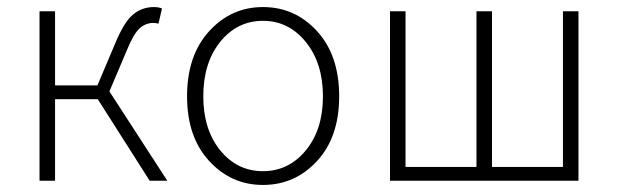

<svg xmlns="http://www.w3.org/2000/svg" viewBox="-20 -512 1751 544"><path d="M92 0V-480H136V-270H256L306 -388Q331 -449 356.5 -470.5Q382 -492 416 -492Q429 -492 439 -488L429 -445Q423 -447 414 -447Q393 -447 376 -432Q359 -417 340 -371L290 -253L454 0H404L257 -231H136V0Z M725 12Q635 12 572.5 -56Q510 -124 510 -239Q510 -355 572.5 -423.5Q635 -492 725 -492Q816 -492 878.5 -423.5Q941 -355 941 -239Q941 -124 878.5 -56Q816 12 725 12ZM556 -239Q556 -145 604 -86Q652 -27 725 -27Q798 -27 846.5 -86Q895 -145 895 -239Q895 -333 846.5 -393Q798 -453 725 -453Q652 -453 604 -393.5Q556 -334 556 -239Z M1085 0V-480H1129V-39H1330V-480H1374V-39H1575V-480H1619V0Z"/></svg>

Font: Toshiba Sans Light
Style: Regular
Weight: 300
Designer: Paul D. Hunt
Foundry: Toshiba Corporation
Version: Version 2.020;PS 2.0;hotconv 1.0.86;makeotf.lib2.5.63406